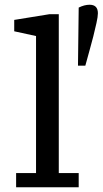

<svg xmlns="http://www.w3.org/2000/svg" viewBox="-20 -790 433 810"><path d="M48 0V-60H132V-638L40 -658V-706L188 -730H228V-60H312V0ZM358 -770Q393 -770 393 -734Q393 -720 387 -693Q381 -666 373.5 -636Q366 -606 359 -582L340 -513H309L312 -758Q336 -770 358 -770Z"/></svg>

Font: Source Serif 4 Caption
Style: Regular
Weight: 400
Designer: Frank Grießhammer
Foundry: Adobe Systems Incorporated
Version: Version 4.004;hotconv 1.0.117;makeotfexe 2.5.65602